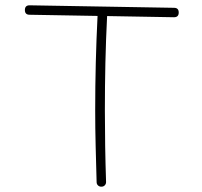

<svg xmlns="http://www.w3.org/2000/svg" viewBox="-20 -680 754 716"><path d="M358.9 16.1Q351.1 16.6 345.7 11.7Q340.3 6.8 340.3 -1Q338.4 -67.9 336.7 -135Q335 -202.1 335 -269Q335 -357.9 337.2 -445.6Q339.4 -533.2 343.8 -620.6L90.3 -625Q72.8 -625 72.8 -642.6Q72.8 -660.2 90.3 -660.2L628.9 -650.9Q646.5 -650.9 646.5 -633.3Q646.5 -615.7 628.9 -615.7L379.4 -620.1Q375 -532.2 373 -445.3Q371.1 -358.4 371.1 -269Q371.1 -135.7 375.5 -2.4Q376 5.4 371.1 10.7Q366.2 16.1 358.9 16.1Z"/></svg>

Font: Mikhak-FD ExtraLight
Style: Regular
Weight: 200
Designer: Amin Abedi
Version: Version 3.2